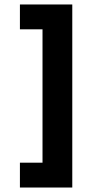

<svg xmlns="http://www.w3.org/2000/svg" viewBox="-20 -736 412 858"><path d="M303 -716V102H69V-9H170V-605H69V-716Z"/></svg>

Font: Almarai ExtraBold
Style: Regular
Weight: 800
Designer: Boutros International 2019
Foundry: Created by Boutros International 2019
Version: Version 1.10